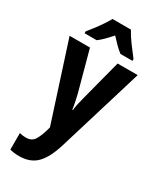

<svg xmlns="http://www.w3.org/2000/svg" viewBox="-247 -846 975 1167"><g transform="rotate(30 241.0 -263.0)"><path d="M2 -547H145L221 -267Q227 -242 232.5 -215.5Q238 -189 241 -166H245Q247 -187 252.5 -212.5Q258 -238 266 -267L339 -547H480L298 52Q268 150 223 195Q178 240 102 240Q83 240 67 238Q51 236 36 232V116Q59 122 81 122Q116 122 133.5 101Q151 80 168 27L177 -5ZM306 -766Q324 -732 353 -692.5Q382 -653 409 -619V-606H325Q305 -621 284.5 -641.5Q264 -662 241 -687Q218 -661 197.5 -640.5Q177 -620 158 -606H73V-619Q89 -638 109.5 -665Q130 -692 148 -719Q166 -746 177 -766Z"/></g></svg>

Font: Noto Sans Myanmar UI Condensed
Style: Bold
Weight: 700
Width: 3
Designer: Monotype Design Team
Foundry: Monotype Imaging Inc.
Version: Version 2.103; ttfautohint (v1.8.4.7-5d5b)